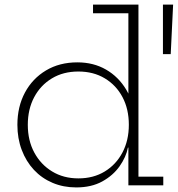

<svg xmlns="http://www.w3.org/2000/svg" viewBox="-20 -810 776 839"><path d="M541 0V-206.5L543 -235.5V-292.5L541 -342.5V-752H386.5V-790H585V-38H693.5V0ZM318 -537.5Q388.5 -537.5 443.2 -506Q498 -474.5 531.8 -417.8Q565.5 -361 572 -285L543 -265Q543 -333 515.5 -385.2Q488 -437.5 438.2 -467.5Q388.5 -497.5 322.5 -497.5Q256.5 -497.5 206.8 -467.5Q157 -437.5 129.2 -385Q101.5 -332.5 101.5 -264.5Q101.5 -196 129.8 -143.5Q158 -91 207.8 -60.8Q257.5 -30.5 322.5 -30.5Q388.5 -30.5 438 -60.8Q487.5 -91 515.2 -143.8Q543 -196.5 543 -265L549.5 -165H539Q531 -124 502.8 -83.8Q474.5 -43.5 427 -17.2Q379.5 9 313 9Q257 9 209.8 -11Q162.5 -31 128.2 -67.8Q94 -104.5 75 -154.8Q56 -205 56 -264.5Q56 -344 89 -405.5Q122 -467 181 -502.2Q240 -537.5 318 -537.5ZM692 -790H736.5L726 -573.5H692Z"/></svg>

Font: Hepta Slab Light
Style: Regular
Weight: 300
Designer: Michael LaGattuta
Foundry: Michael LaGattuta
Version: Version 1.102